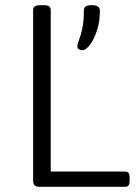

<svg xmlns="http://www.w3.org/2000/svg" viewBox="-20 -722 524 742"><path d="M132 0Q108 0 108 -23V-684Q108 -693 115 -697.5Q122 -702 138 -702H146Q163 -702 169.5 -697.5Q176 -693 176 -684V-59H464Q481 -59 481 -36V-23Q481 0 464 0ZM299 -528Q292 -528 285.5 -531Q279 -534 279 -542Q279 -552 285.5 -568Q292 -584 298 -611.5Q304 -639 304 -681Q304 -692 311.5 -697Q319 -702 335 -702Q366 -702 366 -681Q366 -637 354 -602Q342 -567 326.5 -547.5Q311 -528 299 -528Z"/></svg>

Font: Asap Light
Style: Regular
Weight: 300
Designer: Pablo Cosgaya
Foundry: Omnibus-Type
Version: Version 3.001